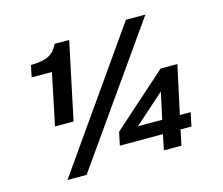

<svg xmlns="http://www.w3.org/2000/svg" viewBox="-102 -837 1164 1000"><g transform="rotate(-15 480.0 -337.5)"><path d="M247.1 25.9H144L653.8 -701.2H758.8ZM153.3 -260.3 211.4 -538.6H102.1L115.2 -601.6Q148.9 -602.5 172.4 -606.9Q195.8 -611.3 212.4 -619.9Q229 -628.4 241 -642.3Q252.9 -656.2 263.2 -676.3H341.3L253.4 -260.3ZM780.8 -76.2 763.7 6.8H668.9L686 -76.2H453.6L468.8 -147.5L762.7 -409.2H853L796.9 -149.4H855L839.8 -76.2ZM732.9 -293.5 570.8 -149.4H701.7Z"/></g></svg>

Font: Clear Sans Medium
Style: Italic
Weight: 500
Italic angle: -12°
Foundry: Intel Corporation
Version: Version 1.00